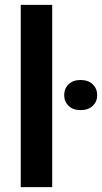

<svg xmlns="http://www.w3.org/2000/svg" viewBox="-20 -770 420 790"><path d="M194.8 -750V0H65.4V-750ZM244.1 -378.4Q244.1 -405.3 262.2 -423.1Q280.3 -440.9 311.5 -440.9Q343.3 -440.9 361.6 -423.1Q379.9 -405.3 379.9 -378.4Q379.9 -352.1 361.6 -334.5Q343.3 -316.9 311.5 -316.9Q280.3 -316.9 262.2 -334.5Q244.1 -352.1 244.1 -378.4Z"/></svg>

Font: Vazirmatn RD UI SemiBold
Style: Regular
Weight: 600
Designer: Saber Rastikerdar
Foundry: Saber Rastikerdar
Version: Version 33.003